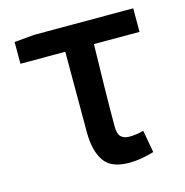

<svg xmlns="http://www.w3.org/2000/svg" viewBox="-89 -634 706 732"><g transform="rotate(-15 264.5 -268.5)"><path d="M332 14Q262 14 234.5 -27Q207 -68 207 -140V-458H30V-544L109 -551H500V-458H320Q318 -372 316.5 -289Q315 -206 315 -134Q315 -105 326.5 -93.5Q338 -82 360 -82Q374 -82 387.5 -84Q401 -86 416 -90L432 -2Q413 4 387 9Q361 14 332 14Z"/></g></svg>

Font: Source Han Sans TC Medium
Style: Regular
Weight: 500
Designer: Ryoko NISHIZUKA Ë•øÂ°öÊ∂ºÂ≠ê (kana, bopomofo & ideographs); Paul D. Hunt (Latin, Greek & Cyrillic); Sandoll Communicatio
Foundry: Adobe
Version: Version 2.004;hotconv 1.0.118;makeotfexe 2.5.65603